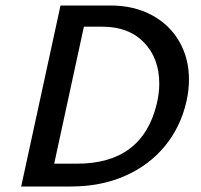

<svg xmlns="http://www.w3.org/2000/svg" viewBox="-20 -678 731 698"><path d="M57 0 200 -658H382Q466 -658 531 -623.5Q596 -589 631.5 -527.5Q667 -466 667 -389Q667 -351 658 -310Q637 -217 579.5 -147Q522 -77 434.5 -38.5Q347 0 237 0ZM559 -374Q559 -466 503.5 -523.5Q448 -581 352 -581H285L177 -83H260Q498 -83 550 -301Q559 -339 559 -374Z"/></svg>

Font: Ysabeau Infant Semibold
Style: Italic
Weight: 600
Italic angle: -12°
Designer: Christian Thalmann (Catharsis Fonts)
Version: Version 0.003